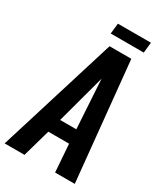

<svg xmlns="http://www.w3.org/2000/svg" viewBox="-236 -1044 982 1138"><g transform="rotate(30 255.0 -475.0)"><path d="M212.9 -878.4 220.7 -950.2H446.8L439 -878.4ZM-5.9 0 244.6 -809.6H393.6L474.1 0H339.4L325.7 -189.5H183.6L129.9 0ZM209.5 -284.7H320.3L299.8 -619.1Z"/></g></svg>

Font: Oswald
Style: Medium
Weight: 500
Designer: Vernon Adams
Foundry: Vernon Adams
Version: 3.0; ttfautohint (v0.94.23-7a4d-dirty) -l 8 -r 50 -G 150 -x 